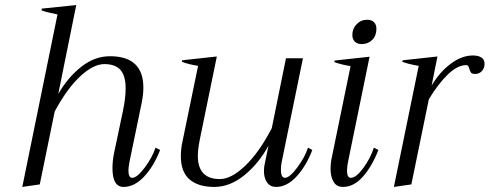

<svg xmlns="http://www.w3.org/2000/svg" viewBox="-20 -728 1933 758"><path d="M612 -136Q588 -73 549.5 -31.5Q511 10 468 10Q424 10 424 -64Q424 -94 431 -127L466 -293Q476 -342 476 -379Q476 -429 455.5 -452Q435 -475 392 -475Q349 -475 297 -427Q245 -379 196 -288L137 0L68 10L207 -671Q162 -680 144 -687L145 -694L281 -708L210 -357Q248 -423 301 -464.5Q354 -506 414 -506Q546 -506 546 -382Q546 -357 540 -325L491 -88Q487 -66 487 -55Q487 -26 502 -26Q521 -26 551 -66Q581 -106 594 -145Z M1213 -136Q1189 -73 1151 -31.5Q1113 10 1070 10Q1047 10 1034.5 -7.5Q1022 -25 1022 -53Q1022 -70 1026 -85L1040 -153Q1002 -83 945 -36.5Q888 10 826 10Q763 10 728.5 -19.5Q694 -49 694 -112Q694 -141 701 -172L762 -468Q724 -474 698 -484L699 -490L836 -505L769 -178Q761 -138 761 -113Q761 -21 848 -21Q893 -21 948 -73.5Q1003 -126 1053 -222L1109 -498H1176L1092 -88Q1089 -73 1089 -58Q1089 -26 1105 -26Q1123 -26 1153 -66Q1183 -106 1196 -145Z M1371 -590Q1371 -615 1388 -632.5Q1405 -650 1429 -650Q1447 -650 1456.5 -640.5Q1466 -631 1466 -614Q1466 -587 1449.5 -570.5Q1433 -554 1408 -554Q1391 -554 1381 -563.5Q1371 -573 1371 -590ZM1285 -62Q1285 -79 1288 -97L1364 -467Q1326 -473 1300 -483L1301 -489L1439 -504L1355 -94Q1350 -72 1350 -54Q1350 -26 1365 -26Q1386 -26 1414.5 -65Q1443 -104 1456 -145L1474 -136Q1449 -72 1413 -31Q1377 10 1334 10Q1309 10 1297 -10Q1285 -30 1285 -62Z M1893 -476Q1893 -459 1882.5 -447.5Q1872 -436 1856 -436Q1844 -436 1839.5 -441.5Q1835 -447 1832 -459Q1829 -471 1821 -471Q1786 -471 1747.5 -433.5Q1709 -396 1673 -336L1604 0L1535 10L1633 -468Q1596 -474 1568 -484L1570 -490L1707 -505L1684 -390Q1715 -443 1759 -476Q1803 -509 1847 -509Q1868 -509 1880.5 -501Q1893 -493 1893 -476Z"/></svg>

Font: Trirong Light
Style: Italic
Weight: 300
Italic angle: -12°
Designer: Katatrad Team
Foundry: CadsonDemak
Version: Version 1.001